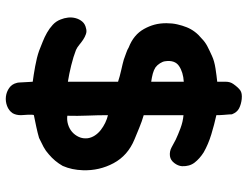

<svg xmlns="http://www.w3.org/2000/svg" viewBox="-116 -694 859 666"><g transform="rotate(90 313.0 -361.5)"><path d="M373 24Q364 37 348 43Q332 49 315.5 47Q299 45 285.5 35.5Q272 26 268 9Q267 7 266.5 -2Q266 -11 265.5 -20.5Q265 -30 264.5 -38Q264 -46 264 -46Q241 -49 210.5 -54.5Q180 -60 157 -68Q142 -74 125.5 -80.5Q109 -87 94 -95.5Q79 -104 66.5 -115.5Q54 -127 48 -143Q43 -155 41.5 -168.5Q40 -182 43.5 -195Q47 -208 55.5 -218Q64 -228 79 -231Q89 -234 99 -230.5Q109 -227 118 -221Q127 -215 136 -207.5Q145 -200 154 -196Q177 -187 207.5 -179.5Q238 -172 264 -168V-342Q246 -348 223.5 -353Q201 -358 187 -362Q174 -367 163.5 -370.5Q153 -374 145 -379Q101 -396 81 -432Q71 -450 66 -468.5Q61 -487 61 -510Q61 -530 65 -547.5Q69 -565 75 -580Q87 -610 114 -632Q126 -644 141.5 -652Q157 -660 175 -668Q192 -676 218 -680Q244 -684 264 -686Q264 -700 264 -715.5Q264 -731 272 -742Q284 -759 294 -766Q304 -773 324 -771Q342 -769 356 -762Q370 -755 377 -737Q377 -735 377.5 -726.5Q378 -718 379 -708Q380 -697 380 -683Q412 -676 446.5 -665.5Q481 -655 509 -639Q531 -625 544.5 -607.5Q558 -590 557 -564Q556 -550 546 -537Q536 -524 522 -522Q506 -520 492 -527.5Q478 -535 465 -542Q448 -550 425.5 -558.5Q403 -567 380 -569V-431Q401 -425 424 -415.5Q447 -406 464 -399Q520 -376 546.5 -326.5Q573 -277 571 -220Q570 -182 556 -150Q548 -136 538 -124Q528 -112 516 -102Q504 -91 490 -83.5Q476 -76 459 -68Q442 -63 421 -58.5Q400 -54 380 -50Q379 -50 378.5 -43.5Q378 -37 378.5 -29Q379 -21 379.5 -13.5Q380 -6 380 -5Q380 12 373 24ZM193 -505Q194 -497 200 -487.5Q206 -478 214 -472Q223 -466 236 -462.5Q249 -459 264 -457V-570Q231 -568 209.5 -553.5Q188 -539 193 -505ZM460 -237Q458 -250 450.5 -261.5Q443 -273 431.5 -282Q420 -291 406.5 -297.5Q393 -304 380 -307Q380 -272 381.5 -236.5Q383 -201 382 -166Q397 -164 412 -168.5Q427 -173 438 -182.5Q449 -192 455.5 -206Q462 -220 460 -237Z"/></g></svg>

Font: Jua
Style: Regular
Weight: 400
Version: Version 1.001